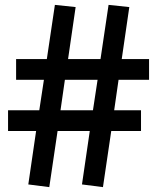

<svg xmlns="http://www.w3.org/2000/svg" viewBox="-20 -764 651 787"><path d="M466 -437 448 -312H558V-227H436L402 3L316 -8L348 -227H216L182 3L96 -8L128 -227H13V-312H141L160 -437H46V-522H172L205 -744L290 -735L259 -522H392L425 -744L510 -735L479 -522H591V-437ZM380 -437H246L228 -312H361Z"/></svg>

Font: Morrison
Style: Bold
Weight: 700
Designer: Pablo Impallari, Rodrigo Fuenzalida (Modified by Dan O. Williams)
Version: Version 0.03;June 6, 2019;FontCreator 11.5.0.2425 64-bit; tt